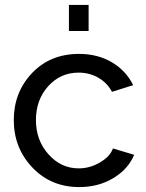

<svg xmlns="http://www.w3.org/2000/svg" viewBox="-20 -750 594 780"><path d="M260 -624V-730H340V-624ZM302 10Q187 10 111.5 -69.5Q36 -149 36 -262Q36 -375 110 -453Q184 -531 301 -531Q377 -531 434.5 -497Q492 -463 521 -404L435 -377Q415 -414 379 -434.5Q343 -455 299 -455Q226 -455 176 -400Q126 -345 126 -262Q126 -180 177 -123Q228 -66 300 -66Q345 -66 386 -90Q427 -114 439 -147L525 -121Q501 -63 440.5 -26.5Q380 10 302 10Z"/></svg>

Font: Raleway-v4020 Medium
Style: Regular
Weight: 500
Designer: Matt McInerney, Pablo Impallari, Rodrigo Fuenzalida
Foundry: Matt McInerney, Pablo Impallari, Rodrigo Fuenzalida
Version: Version 4.020;PS 004.020;hotconv 1.0.88;makeotf.lib2.5.64775